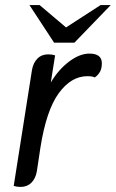

<svg xmlns="http://www.w3.org/2000/svg" viewBox="-20 -730 456 756"><path d="M34 2 106 -455Q111 -483 127.5 -499.5Q144 -516 170 -516Q185 -516 197 -512L180 -405Q210 -456 252 -487.5Q294 -519 332 -519Q381 -519 381 -481Q381 -460 373.5 -447Q366 -434 353 -425Q345 -430 324 -430Q260 -430 211 -362.5Q162 -295 139 -148L125 -55Q120 -27 103.5 -10.5Q87 6 61 6Q46 6 34 2ZM96 -710H136L240 -622L376 -710H416L273 -562H193Z"/></svg>

Font: Thasadith
Style: Bold Italic
Weight: 700
Italic angle: -9°
Designer: Cadson Demak Co.,Ltd.
Foundry: Cadson Demak Co.,Ltd.
Version: Version 1.000; ttfautohint (v1.6)